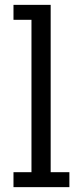

<svg xmlns="http://www.w3.org/2000/svg" viewBox="-20 -770 340 790"><path d="M35.5 0V-61.5H109.5V-688.5H35.5V-750H188.5V-61.5H265.5V0Z"/></svg>

Font: Trispace Condensed Light
Style: Regular
Weight: 300
Width: 3
Designer: Tyler Finck
Foundry: Etcetera Type Company
Version: Version 1.210; ttfautohint (v1.8.3)